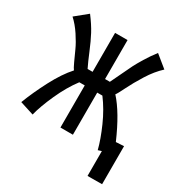

<svg xmlns="http://www.w3.org/2000/svg" viewBox="-162 -632 834 879"><g transform="rotate(30 254.5 -192.5)"><path d="M296.9 -292Q307.6 -313.5 324.7 -350.1Q341.8 -386.7 351.3 -405.5Q360.8 -424.3 379.4 -454.8Q397.9 -485.4 421.9 -516.6L484.9 -465.3Q450.2 -433.6 420.9 -386.7Q391.6 -339.8 372.6 -301Q353.5 -262.2 347.2 -254.9Q403.8 -192.9 458.5 -66.9L500.5 -69.3V131.8L423.8 132.3V1L405.3 6.8Q392.6 -43.5 364.5 -106.9Q336.4 -170.4 298.8 -220.2H271.5V2.4H205.6V-220.2H176.8Q138.7 -169.9 108.2 -102.3Q77.6 -34.7 65.4 14.6L-7.8 -8.8Q16.6 -72.8 53 -142.3Q89.4 -211.9 128.4 -254.9Q122.6 -261.7 110.6 -287.6Q98.6 -313.5 85.9 -341.8Q73.2 -370.1 49.8 -405.5Q26.4 -440.9 -0.5 -465.3L62.5 -516.6Q92.8 -476.6 110.6 -443.1Q128.4 -409.7 146.7 -365.2Q165 -320.8 179.2 -292H205.6V-498H271.5V-292Z"/></g></svg>

Font: Fantasque Sans Mono
Style: Regular
Weight: 400
Monospace: yes
Designer: Jany Belluz
Version: Version 1.8.0 ; ttfautohint (v1.8.2)